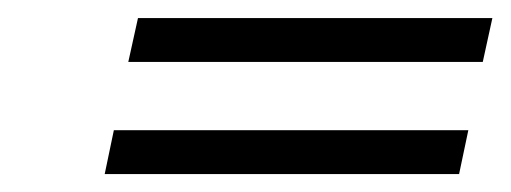

<svg xmlns="http://www.w3.org/2000/svg" viewBox="-20 -338 569 214"><path d="M528.8 -317.9 518.1 -269H123L133.8 -317.9ZM502 -192.9 491.7 -144H96.7L106.9 -192.9Z"/></svg>

Font: Linux Biolinum G
Style: Italic
Weight: 400
Italic angle: -12°
Designer: Philipp H. Poll
Foundry: Philipp H. Poll
Version: Version 0.5.1